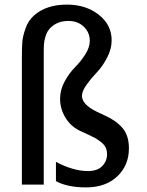

<svg xmlns="http://www.w3.org/2000/svg" viewBox="-20 -802 640 834"><path d="M465 -627Q465 -589 445 -551Q425 -513 400.5 -487.5Q376 -462 356 -434Q336 -406 336 -386Q336 -348 400 -317L436 -300Q485 -278 512.5 -245.5Q540 -213 540 -158Q540 -84 489.5 -36Q439 12 354 12Q273 12 223 -15V-99Q298 -59 362 -59Q403 -59 424 -80.5Q445 -102 445 -132Q445 -149 438.5 -162Q432 -175 417.5 -186Q403 -197 394 -202Q385 -207 366 -216L329 -233Q288 -252 264.5 -290.5Q241 -329 241 -373Q241 -412 261 -448.5Q281 -485 305.5 -509.5Q330 -534 350 -565Q370 -596 370 -625Q370 -661 344 -686Q318 -711 277 -711Q229 -711 199 -681Q185 -667 178.5 -646.5Q172 -626 171 -611Q170 -596 170 -568V0H75V-550Q75 -596 77 -620.5Q79 -645 91 -679Q103 -713 128 -735Q181 -782 271 -782Q353 -782 409 -738Q465 -694 465 -627Z"/></svg>

Font: Edlo
Style: Regular
Weight: 400
Monospace: yes
Version: Version 0.01